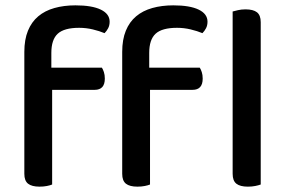

<svg xmlns="http://www.w3.org/2000/svg" viewBox="-20 -692 1096 718"><path d="M907 6Q878 6 864 -5Q850 -16 850 -42V-649Q857 -651 870 -654Q883 -657 898 -657Q927 -657 941 -646Q955 -635 955 -609V-2Q947 1 934.5 3.5Q922 6 907 6ZM172 -439H361Q365 -433 368.5 -422.5Q372 -412 372 -398Q372 -356 334 -356H175V-2Q168 1 155.5 3.5Q143 6 128 6Q99 6 85 -5Q71 -16 71 -42V-498Q71 -544 84.5 -577Q98 -610 123 -631Q148 -652 183.5 -662Q219 -672 262 -672Q324 -672 357 -656Q390 -640 390 -611Q390 -597 384.5 -586.5Q379 -576 371 -568Q352 -576 327 -582Q302 -588 276 -588Q220 -588 196 -566Q172 -544 172 -494ZM538 -439H727Q731 -433 734.5 -422.5Q738 -412 738 -398Q738 -356 700 -356H541V-2Q534 1 521.5 3.5Q509 6 494 6Q465 6 451 -5Q437 -16 437 -42V-498Q437 -544 450.5 -577Q464 -610 489 -631Q514 -652 549.5 -662Q585 -672 628 -672Q690 -672 723 -656Q756 -640 756 -611Q756 -597 750.5 -586.5Q745 -576 737 -568Q718 -576 693 -582Q668 -588 642 -588Q586 -588 562 -566Q538 -544 538 -494Z"/></svg>

Font: Baloo Bhaina 2 Medium
Style: Regular
Weight: 500
Designer: Yesha Goshar, Manish Minz, Shuchita Grover and Ek Type
Foundry: Ek Type
Version: Version 1.640;hotconv 1.0.111;makeotfexe 2.5.65597; ttfautoh